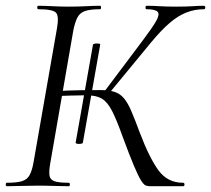

<svg xmlns="http://www.w3.org/2000/svg" viewBox="-26 -645 731 665"><path d="M494 0Q486 0 479 -2.5Q472 -5 462.5 -20Q453 -35 438 -70.5Q423 -106 399 -171Q378 -230 362 -261Q346 -292 326.5 -303.5Q307 -315 273 -315Q250 -315 219.5 -314Q189 -313 161 -312L163 -329Q211 -332 252.5 -332.5Q294 -333 321 -333Q351 -333 370 -327Q389 -321 402.5 -305.5Q416 -290 428.5 -261Q441 -232 458 -186Q491 -99 522.5 -55.5Q554 -12 608 -12Q613 -12 613 -6Q613 0 608 0ZM-2 0Q-6 0 -6 -6Q-6 -12 -2 -12Q32 -12 50 -17.5Q68 -23 76.5 -38.5Q85 -54 90 -82L171 -545Q179 -589 168 -601Q157 -613 107 -613Q103 -613 103 -619Q103 -625 107 -625Q129 -625 155.5 -623.5Q182 -622 212 -622Q245 -622 272.5 -623.5Q300 -625 320 -625Q324 -625 324 -619Q324 -613 320 -613Q287 -613 269 -607Q251 -601 242.5 -585Q234 -569 228 -540L148 -79Q143 -51 145.5 -36.5Q148 -22 163.5 -17Q179 -12 212 -12Q216 -12 216 -6Q216 0 212 0Q190 0 162.5 -1Q135 -2 104 -2Q74 -2 46 -1Q18 0 -2 0ZM348 -317 334 -326 467 -503Q501 -548 514.5 -571.5Q528 -595 520 -604Q512 -613 482 -613Q478 -613 478 -619Q478 -625 482 -625Q504 -625 527 -623.5Q550 -622 584 -622Q620 -622 640.5 -623.5Q661 -625 680 -625Q685 -625 685 -619Q685 -613 680 -613Q648 -613 619 -601.5Q590 -590 561 -565Q532 -540 498 -499ZM236 -151 296 -490Q297 -493 303.5 -494Q310 -495 316 -494Q322 -493 321 -490L261 -151Q261 -148 254 -147Q247 -146 241.5 -147Q236 -148 236 -151Z"/></svg>

Font: Cormorant
Style: Italic
Weight: 400
Italic angle: -10°
Designer: Christian Thalmann (Catharsis Fonts)
Foundry: Catharsis Fonts
Version: Version 4.000